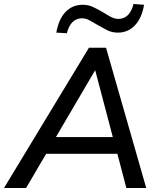

<svg xmlns="http://www.w3.org/2000/svg" viewBox="-48 -945 804 965"><path d="M-28 0 399 -705H485L687 0H587L542 -172H184L83 0ZM429 -590 233 -256H519L431 -590ZM288 -778 235 -781Q247 -849 281.5 -885Q316 -921 368 -921Q397 -921 422.5 -908.5Q448 -896 472 -882Q492 -869 510.5 -859.5Q529 -850 547 -850Q604 -850 623 -925L676 -921Q665 -854 630 -817.5Q595 -781 544 -781Q514 -781 489 -794Q464 -807 440 -821Q420 -833 401.5 -843Q383 -853 365 -853Q307 -853 288 -778Z"/></svg>

Font: Nunito Sans SemiBold
Style: Italic
Weight: 600
Italic angle: -9°
Designer: Vernon Adams
Foundry: Vernon Adams
Version: Version 3.006; ttfautohint (v1.8.3)